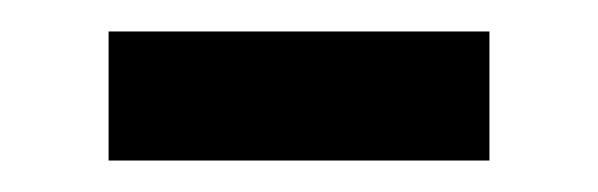

<svg xmlns="http://www.w3.org/2000/svg" viewBox="-20 -358 380 122"><path d="M49 -338H291V-256H49Z"/></svg>

Font: utamil25
Style: Book
Weight: 400
Designer: Jelle Bosma - Monotype Design Team
Foundry: Monotype Imaging Inc.
Version: Version 2.003